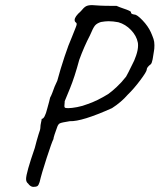

<svg xmlns="http://www.w3.org/2000/svg" viewBox="-20 -683 624 751"><path d="M90 35Q82 29 82 17Q82 -6 116 -104Q123 -132 131 -158Q138 -176 138 -185Q138 -193 140.5 -203.5Q143 -214 143 -218Q155 -218 165 -259Q169 -274 172 -284.5Q175 -295 176 -301Q178 -304 180.5 -310Q183 -316 185 -321Q193 -345 204 -367Q216 -412 232.5 -461.5Q249 -511 260 -535L272 -565Q273 -568 276.5 -576.5Q280 -585 280 -589Q280 -593 277 -595Q272 -598 272 -605Q272 -618 296 -639Q308 -654 316.5 -658.5Q325 -663 340 -663L372 -661Q384 -660 436 -660Q447 -655 462 -650Q492 -640 492 -636Q492 -631 495.5 -629Q499 -627 506 -626Q516 -626 537.5 -603.5Q559 -581 570 -557Q577 -541 580.5 -530.5Q584 -520 584 -506Q584 -491 582 -482Q580 -466 577 -451Q574 -436 570 -432Q554 -420 554 -411Q554 -403 528.5 -369Q503 -335 480 -313Q454 -283 418 -260Q300 -207 253 -209Q221 -204 214 -200.5Q207 -197 203 -184Q198 -171 193.5 -157Q189 -143 189 -139Q183 -128 162.5 -65Q142 -2 135 29Q131 42 126 45Q121 48 110 48Q105 48 99.5 44.5Q94 41 90 35ZM247 -260Q260 -260 281.5 -264Q303 -268 323 -276Q359 -288 403 -315Q416 -324 435.5 -342Q455 -360 473 -383Q479 -393 497 -430Q505 -444 512.5 -466Q520 -488 520 -505Q520 -513 519 -517Q514 -543 492.5 -565.5Q471 -588 443 -596Q422 -600 405 -600Q392 -600 375 -597Q359 -592 351.5 -583Q344 -574 332 -545Q309 -501 290 -449Q272 -382 254 -338Q236 -294 233 -287V-283Q233 -277 232 -271Q231 -265 234 -262Q236 -260 247 -260Z"/></svg>

Font: Caveat
Style: Regular
Weight: 400
Designer: Pablo Impallari
Foundry: Pablo Impallari
Version: Version 1.500; ttfautohint (v1.6)